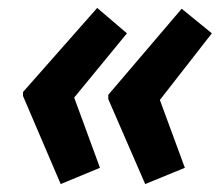

<svg xmlns="http://www.w3.org/2000/svg" viewBox="-20 -512 554 484"><path d="M133 -48 38 -270V-280L225 -492L300 -428L167 -266L232 -89ZM346 -48 253 -262V-273L438 -490L514 -428L383 -260L446 -89Z"/></svg>

Font: Noto Sans Display SemiBold
Style: Italic
Weight: 600
Italic angle: -12°
Designer: Monotype Design Team
Foundry: Monotype Imaging Inc.
Version: Version 2.003